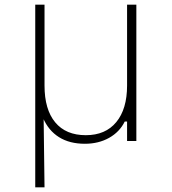

<svg xmlns="http://www.w3.org/2000/svg" viewBox="-20 -608 740 828"><path d="M346 12Q280 12 234.5 -16.5Q189 -45 165.5 -99.5Q142 -154 142 -233L172 -239Q172 -136 218 -80.5Q264 -25 350 -25Q435 -25 481.5 -81.5Q528 -138 528 -239V-588H568V0H528V-84H518Q496 -39 450.5 -13.5Q405 12 346 12ZM132 200V-588H172V-239V-113H168L172 200Z"/></svg>

Font: Martian Mono SemiExpanded Thin
Style: Regular
Weight: 250
Monospace: yes
Version: Version 0.930